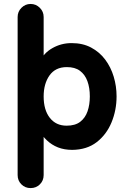

<svg xmlns="http://www.w3.org/2000/svg" viewBox="-20 -750 655 980"><path d="M348.8 15Q308.2 15 276.1 2.4Q244 -10.2 219.1 -33.9Q194.2 -57.5 175.5 -90.5L202.8 -107.8V143.5Q202.8 171.8 183.6 190.9Q164.5 210 136.2 210Q108.2 210 89.1 190.9Q70 171.8 70 143.5V-663.2Q70 -690.8 89.5 -710.2Q109 -729.8 136.2 -729.8Q163.8 -729.8 183.2 -710.2Q202.8 -690.8 202.8 -663.2V-412L184.2 -435.5Q202 -478.5 247.1 -504.2Q292.2 -530 345.5 -530Q402.5 -530 445.2 -507.2Q488 -484.5 516.9 -445.9Q545.8 -407.2 560.4 -358.6Q575 -310 575 -258.2Q575 -187.5 549.2 -125.2Q523.5 -63 473.5 -24.4Q423.5 14.2 348.8 15ZM320 -108.5Q363.8 -108.5 389.5 -128.4Q415.2 -148.2 426.9 -182Q438.5 -215.8 438.5 -257.8Q438.5 -302.2 426.1 -335.9Q413.8 -369.5 388.1 -388.6Q362.5 -407.8 320.2 -407.5Q262.5 -407.2 232.6 -364.9Q202.8 -322.5 202.8 -257.8Q202.8 -189 234.1 -148.8Q265.5 -108.5 320 -108.5Z"/></svg>

Font: National Park
Style: Regular
Weight: 400
Designer: Andrea Herstowski, Ben Hoepner
Version: Version 1.009